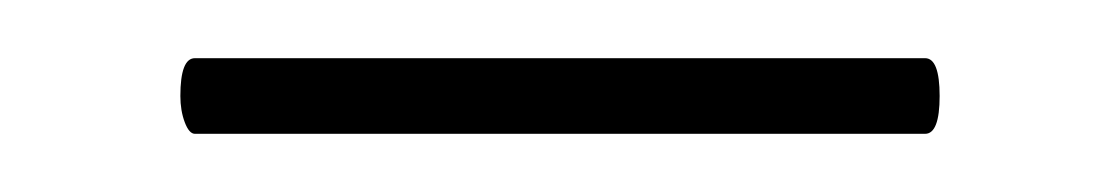

<svg xmlns="http://www.w3.org/2000/svg" viewBox="-20 -531 385 66"><path d="M42 -498Q42 -511 47 -511H298Q303 -511 303 -498Q303 -485 298 -485H47Q45 -485 43.5 -489Q42 -493 42 -498Z"/></svg>

Font: Cormorant SC Light
Style: Regular
Weight: 300
Designer: Christian Thalmann (Catharsis Fonts)
Foundry: Catharsis Fonts
Version: Version 4.000